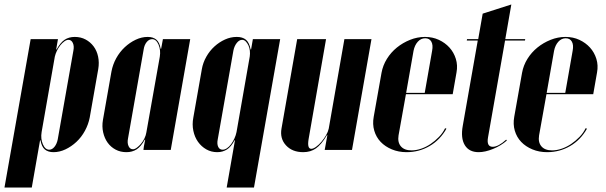

<svg xmlns="http://www.w3.org/2000/svg" viewBox="-73 -670 2710 858"><path d="M178 -449H180Q197 -480 216 -492.5Q235 -505 261 -505Q288 -505 309.5 -493.5Q331 -482 345.5 -462.5Q360 -443 365.5 -416.5Q371 -390 366 -361L328 -145Q322 -114 306.5 -85.5Q291 -57 268.5 -36Q246 -15 219.5 -2.5Q193 10 166 10Q142 10 127.5 -2Q113 -14 108 -43H106L69 168H-53L64 -495H186ZM113 -80Q108 -50 118.5 -25.5Q129 -1 147 -1Q160 -1 170.5 -14Q181 -27 185 -47L255 -444Q259 -464 252.5 -478Q246 -492 233 -492Q224 -492 214.5 -485Q205 -478 196.5 -467.5Q188 -457 181.5 -443.5Q175 -430 172 -417Z M576 -46H574Q557 -15 537.5 -2.5Q518 10 492 10Q465 10 443.5 -1.5Q422 -13 408 -32.5Q394 -52 388 -78.5Q382 -105 387 -134L425 -350Q431 -382 446.5 -410Q462 -438 484.5 -459Q507 -480 533.5 -492.5Q560 -505 587 -505Q611 -505 625.5 -493Q640 -481 645 -452H647L655 -495H777L690 0H568L570 -16ZM641 -416Q646 -446 635.5 -470.5Q625 -495 607 -495Q593 -495 582.5 -482Q572 -469 569 -449L499 -51Q495 -31 501.5 -17Q508 -3 521 -3Q529 -3 538.5 -10Q548 -17 557 -27.5Q566 -38 572.5 -51.5Q579 -65 581 -78Z M1057 -495H1179L1062 168H940L977 -43H975Q960 -14 941 -2Q922 10 898 10Q871 10 849 -2.5Q827 -15 812 -36Q797 -57 791 -85.5Q785 -114 791 -145L829 -361Q834 -390 849 -416.5Q864 -443 885.5 -462.5Q907 -482 932.5 -493.5Q958 -505 985 -505Q1011 -505 1026 -492.5Q1041 -480 1047 -449H1049ZM1043 -417Q1045 -430 1043.5 -443.5Q1042 -457 1037 -467.5Q1032 -478 1025 -485Q1018 -492 1009 -492Q996 -492 985 -478Q974 -464 970 -444L900 -47Q896 -27 902 -14Q908 -1 922 -1Q931 -1 941 -7.5Q951 -14 959.5 -25.5Q968 -37 974.5 -51Q981 -65 984 -80Z M1388 -66Q1363 -24 1339 -7Q1315 10 1282 10Q1233 10 1205 -20.5Q1177 -51 1185 -96L1255 -495H1384L1306 -48Q1299 -5 1318 -5Q1327 -5 1339.5 -14Q1352 -23 1363.5 -36.5Q1375 -50 1384 -65.5Q1393 -81 1396 -95L1466 -495H1587L1500 0H1378L1390 -66Z M1632 -345Q1638 -378 1656 -407Q1674 -436 1700.5 -457.5Q1727 -479 1759.5 -492Q1792 -505 1826 -505Q1860 -505 1888 -492Q1916 -479 1935.5 -457.5Q1955 -436 1964 -407Q1973 -378 1967 -346L1950 -249H1741L1708 -65Q1703 -34 1718.5 -16Q1734 2 1766 2Q1787 2 1809 -5.5Q1831 -13 1851 -26.5Q1871 -40 1888.5 -58Q1906 -76 1916 -97L1922 -95Q1894 -45 1847 -17.5Q1800 10 1744 10Q1708 10 1678 -2.5Q1648 -15 1628 -36Q1608 -57 1599.5 -86Q1591 -115 1597 -148ZM1825 -255 1858 -443Q1863 -469 1854.5 -484Q1846 -499 1827 -499Q1808 -499 1794 -483.5Q1780 -468 1775 -443L1742 -255Z M2066 10Q2023 10 2004 -21.5Q1985 -53 1995 -108L2062 -489H2013L2014 -495H2064L2084 -609L2212 -650L2185 -495H2274L2273 -489H2184L2108 -57Q2100 -14 2129 -14Q2154 -14 2189 -46L2192 -42Q2166 -19 2130.5 -4.5Q2095 10 2066 10Z M2260 -345Q2266 -378 2284 -407Q2302 -436 2328.5 -457.5Q2355 -479 2387.5 -492Q2420 -505 2454 -505Q2488 -505 2516 -492Q2544 -479 2563.5 -457.5Q2583 -436 2592 -407Q2601 -378 2595 -346L2578 -249H2369L2336 -65Q2331 -34 2346.5 -16Q2362 2 2394 2Q2415 2 2437 -5.5Q2459 -13 2479 -26.5Q2499 -40 2516.5 -58Q2534 -76 2544 -97L2550 -95Q2522 -45 2475 -17.5Q2428 10 2372 10Q2336 10 2306 -2.5Q2276 -15 2256 -36Q2236 -57 2227.5 -86Q2219 -115 2225 -148ZM2453 -255 2486 -443Q2491 -469 2482.5 -484Q2474 -499 2455 -499Q2436 -499 2422 -483.5Q2408 -468 2403 -443L2370 -255Z"/></svg>

Font: Moniqa Black Ita Display
Style: Italic
Weight: 900
Italic angle: -10°
Designer: Rajesh Rajput
Foundry: Rajesh Rajput
Version: Version 1.000